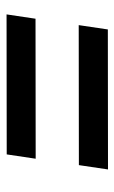

<svg xmlns="http://www.w3.org/2000/svg" viewBox="101 -646 357 600"><g transform="rotate(-90 280.0 -346.5)"><path d="M83.5 -414 97 -504.5 534.5 -505 521 -414.5ZM50 -188 63.5 -279 501 -279.5 487.5 -188.5Z"/></g></svg>

Font: Public Sans SemiBold
Style: Italic
Weight: 600
Italic angle: -8°
Designer: The Public Sans project authors (U.S. Web Design System). Libre Franklin designed by Pablo Impallari and Rodrigo Fuenzal
Version: Version 1.007; ttfautohint (v1.8.1) -l 8 -r 50 -G 200 -x 14 